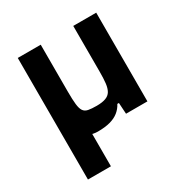

<svg xmlns="http://www.w3.org/2000/svg" viewBox="-162 -639 918 956"><g transform="rotate(-30 296.5 -160.5)"><path d="M71 189V-510H203V-240Q203 -194 206 -167Q209 -140 218 -127Q227 -114 245 -110.5Q263 -107 293 -107Q325 -107 345 -114.5Q365 -122 374.5 -138.5Q384 -155 387 -181.5Q390 -208 390 -246V-510H522V0H399L395 -64H386Q374 -41 354 -25Q334 -9 304.5 -1Q275 7 234 7Q207 7 182 -3.5Q157 -14 135.5 -36Q114 -58 93 -90L219 -34H203V189Z"/></g></svg>

Font: Saira Thin SemiBold
Style: Regular
Weight: 600
Version: Version 1.101